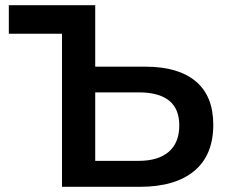

<svg xmlns="http://www.w3.org/2000/svg" viewBox="-20 -720 876 740"><path d="M802 -239Q802 -122 728.5 -61Q655 0 519 0H219V-590H14V-700H347V-463H541Q667 -463 734.5 -406.5Q802 -350 802 -239ZM671 -237Q671 -364 514 -364H347V-100H514Q590 -100 630.5 -135Q671 -170 671 -237Z"/></svg>

Font: CMG Sans SemiBold
Style: Regular
Weight: 600
Designer: Julieta Ulanovsky
Foundry: Julieta Ulanovsky
Version: Version 7.200